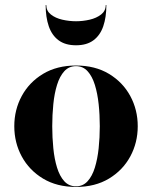

<svg xmlns="http://www.w3.org/2000/svg" viewBox="-20 -729 600 759"><path d="M280.5 10Q205 10 150.2 -23Q95.5 -56 66 -110.5Q36.5 -165 36.5 -230Q36.5 -295 66 -349.5Q95.5 -404 150.2 -437Q205 -470 280.5 -470Q356 -470 410.8 -437Q465.5 -404 495 -349.5Q524.5 -295 524.5 -230Q524.5 -165 495 -110.5Q465.5 -56 410.8 -23Q356 10 280.5 10ZM280.5 7.5Q308 7.5 326.2 -12.5Q344.5 -32.5 355 -66.5Q365.5 -100.5 370 -143Q374.5 -185.5 374.5 -230Q374.5 -275 370 -317.2Q365.5 -359.5 355 -393.5Q344.5 -427.5 326.2 -447.5Q308 -467.5 280.5 -467.5Q252.5 -467.5 234.2 -447.5Q216 -427.5 205.5 -393.5Q195 -359.5 190.8 -317.2Q186.5 -275 186.5 -230Q186.5 -185.5 190.8 -143Q195 -100.5 205.5 -66.5Q216 -32.5 234.2 -12.5Q252.5 7.5 280.5 7.5ZM280.5 -550Q238 -550 211.5 -569.8Q185 -589.5 172.8 -625.2Q160.5 -661 160.5 -709H163Q163 -686 181 -671.8Q199 -657.5 226.2 -651.2Q253.5 -645 280.5 -645Q307.5 -645 334.5 -651.2Q361.5 -657.5 379.8 -671.8Q398 -686 398 -709H400.5Q400.5 -661 388.2 -625.2Q376 -589.5 349.5 -569.8Q323 -550 280.5 -550Z"/></svg>

Font: Bodoni Moda 72pt
Style: Bold
Weight: 700
Designer: Owen Earl
Foundry: indestructible type
Version: Version 2.004